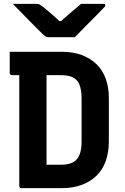

<svg xmlns="http://www.w3.org/2000/svg" viewBox="-20 -966 640 986"><path d="M539 -239Q539 -184 523 -139Q507 -94 475.5 -63.5Q444 -33 399.5 -16.5Q355 0 300 0Q278 0 253 0Q228 0 202.5 0Q177 0 153.5 0Q130 0 113 0Q96 0 90 0Q85 0 82 -3Q79 -6 79 -11Q79 -88 79 -165.5Q79 -243 79 -320.5Q79 -398 79 -475.5Q79 -553 79 -630H228L219 -608Q219 -581 219 -554Q219 -527 219 -501Q219 -453 219 -405Q219 -357 219 -310Q219 -263 219 -215Q219 -167 219 -120Q231 -120 243.5 -120Q256 -120 268 -120Q280 -120 292 -120Q332 -120 355 -132.5Q378 -145 388.5 -171.5Q399 -198 399 -239V-461Q399 -484 396 -501.5Q393 -519 387.5 -532.5Q382 -546 373 -555Q364 -564 352.5 -569.5Q341 -575 326 -577.5Q311 -580 292 -580Q261 -580 229.5 -580Q198 -580 166.5 -580Q135 -580 103.5 -580Q72 -580 41 -580Q38 -580 35.5 -581.5Q33 -583 31.5 -585.5Q30 -588 30 -591Q30 -618 30 -645.5Q30 -673 30 -700Q61 -700 93.5 -700Q126 -700 160 -700Q194 -700 229 -700Q264 -700 299 -700Q355 -700 399.5 -683.5Q444 -667 475.5 -636.5Q507 -606 523 -561.5Q539 -517 539 -462ZM364 -775Q349 -775 322 -775Q295 -775 268.5 -775Q242 -775 228 -775Q221 -775 215.5 -778Q210 -781 196 -794Q188 -802 171.5 -818.5Q155 -835 133.5 -856.5Q112 -878 89.5 -901.5Q67 -925 46 -946Q72 -946 106 -946Q140 -946 166 -946Q177 -946 181.5 -944Q186 -942 194 -936Q210 -924 238 -900Q266 -876 307 -837L255 -858Q271 -858 287.5 -858Q304 -858 321 -858L270 -836Q309 -872 340 -898.5Q371 -925 396 -946H510Q514 -946 516.5 -945.5Q519 -945 520 -943Q521 -941 521 -939Q521 -935 517.5 -931Q514 -927 500 -913Q487 -899 469.5 -881.5Q452 -864 432.5 -844.5Q413 -825 395.5 -806.5Q378 -788 364 -775Z"/></svg>

Font: Recursive Monospace
Style: Bold
Weight: 700
Version: Version 1.047